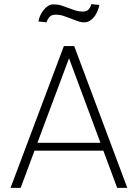

<svg xmlns="http://www.w3.org/2000/svg" viewBox="-20 -909 667 929"><path d="M480 -180H147L80 0H31L289 -686H339L596 0H547ZM466 -218 314 -627 161 -218ZM166 -805Q168 -819 174.5 -833.5Q181 -848 190.5 -860Q200 -872 212 -880Q224 -888 239 -888Q259 -888 276.5 -882.5Q294 -877 311 -870.5Q328 -864 344.5 -858.5Q361 -853 379 -853Q399 -853 408 -862.5Q417 -872 422 -889L461 -885Q458 -871 452 -856Q446 -841 437 -829Q428 -817 415.5 -809Q403 -801 388 -801Q371 -801 355 -807Q339 -813 322 -819.5Q305 -826 287.5 -832Q270 -838 250 -838Q230 -838 220.5 -828Q211 -818 205 -801Z"/></svg>

Font: Fz Poppins ExtLt
Style: Regular
Weight: 200
Designer: Ninad Kale (Devanagari), Jonny Pinhorn (Latin)
Foundry: Indian Type Foundry
Version: Vit hóa bi Vntype.Com & FontZin.Com